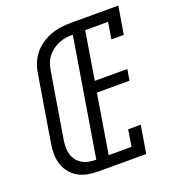

<svg xmlns="http://www.w3.org/2000/svg" viewBox="-133 -841 866 947"><g transform="rotate(-20 300.0 -367.5)"><path d="M222 0Q194 0 167 -5Q140 -10 117 -23Q94 -36 77.5 -57Q61 -78 53 -103.5Q45 -129 45 -157Q45 -185 50 -213L107 -558Q111 -584 121.5 -609.5Q132 -635 149.5 -656.5Q167 -678 190.5 -693.5Q214 -709 239.5 -718.5Q265 -728 291.5 -731.5Q318 -735 344 -735H594L570 -590H505L519 -677H399L358 -426H529L519 -368H348L297 -58H417L431 -145H497L473 0ZM232 -58 334 -677Q316 -677 297.5 -674.5Q279 -672 261 -664.5Q243 -657 227 -645.5Q211 -634 199 -618.5Q187 -603 180.5 -585Q174 -567 171 -548L114 -203Q111 -184 111 -165Q111 -146 116.5 -128.5Q122 -111 133 -97Q144 -83 159.5 -74Q175 -65 193.5 -61.5Q212 -58 232 -58Z"/></g></svg>

Font: Iosevka Curly Slab LtExObl
Style: Regular
Weight: 300
Width: 7
Italic angle: -9°
Monospace: yes
Designer: Belleve Invis
Foundry: Belleve Invis
Version: Version 11.1.0; ttfautohint (v1.8.3)